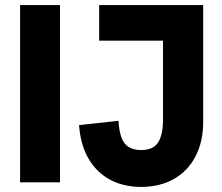

<svg xmlns="http://www.w3.org/2000/svg" viewBox="-20 -717 873 755"><path d="M59 -697H216V0H59ZM291 -225 446 -242Q449.5 -179.5 470.2 -153.2Q491 -127 535 -127Q583 -127 602 -157.2Q621 -187.5 621 -247V-557H370V-697H779V-238Q779 -160.5 749 -102.5Q719 -44.5 663.8 -13.2Q608.5 18 535 18Q465 18 411.8 -11Q358.5 -40 327.2 -94.8Q296 -149.5 291 -225Z"/></svg>

Font: HK Grotesk Black
Style: Regular
Weight: 900
Designer: Alfredo Marco Pradil
Foundry: Hanken Design Co.
Version: Version 3.001